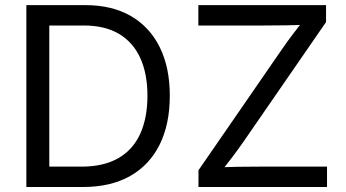

<svg xmlns="http://www.w3.org/2000/svg" viewBox="-20 -748 1383 768"><path d="M312 0H136.2V-81.5H306.2Q395 -81.5 453.6 -115.5Q512.2 -149.4 541 -213.1Q569.8 -276.9 569.8 -365.2Q569.8 -452.6 541.3 -515.6Q512.7 -578.6 456.3 -612.3Q399.9 -646 314.9 -646H132.3V-727.5H321.3Q427.7 -727.5 503.2 -684.1Q578.6 -640.6 618.9 -559.3Q659.2 -478 659.2 -365.2Q659.2 -251.5 618.7 -169.7Q578.1 -87.9 500.5 -43.9Q422.9 0 312 0ZM177.2 -727.5V0H85.4V-727.5ZM773.9 0V-66.9L1108.4 -551.8Q1130.4 -584 1155.3 -616.2Q1180.2 -648.4 1204.6 -680.2L1215.3 -649.9Q1170.9 -647.5 1126.2 -646.7Q1081.5 -646 1037.6 -646H773.4V-727.5H1284.2V-659.7L955.6 -183.6Q931.6 -148.9 905.5 -114.7Q879.4 -80.6 853.5 -47.4L843.3 -77.6Q887.2 -80.1 931.2 -80.8Q975.1 -81.5 1019 -81.5H1288.1V0Z"/></svg>

Font: Inter 17pt
Style: Regular
Weight: 400
Version: Version 4.001;git-66647c0bb